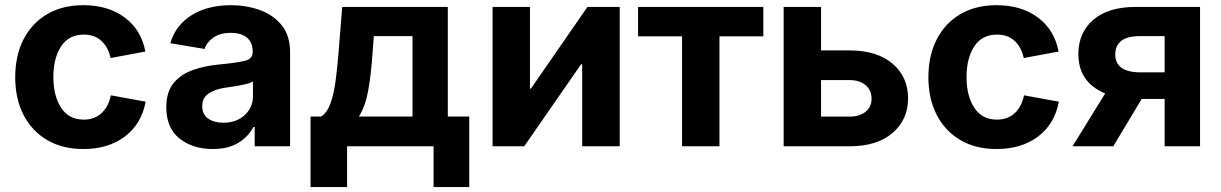

<svg xmlns="http://www.w3.org/2000/svg" viewBox="-20 -573 4783 752"><path d="M306.6 10.7Q224.1 10.7 164.3 -24.7Q104.5 -60.1 72 -123.3Q39.6 -186.5 39.6 -270.5Q39.6 -355 72 -418.5Q104.5 -481.9 164.3 -517.3Q224.1 -552.7 306.6 -552.7Q403.8 -552.7 468.8 -504.2Q533.7 -455.6 549.3 -371.1L413.1 -345.7Q403.8 -388.2 377.2 -412.8Q350.6 -437.5 308.1 -437.5Q249.5 -437.5 219.2 -391.4Q189 -345.2 189 -271Q189 -197.8 219.2 -151.1Q249.5 -104.5 308.1 -104.5Q350.6 -104.5 377.9 -130.1Q405.3 -155.8 414.1 -199.7L550.3 -174.8Q534.7 -88.4 469.7 -38.8Q404.8 10.7 306.6 10.7Z M813 10.7Q734.9 10.7 683.1 -30.5Q631.3 -71.8 631.3 -152.8Q631.3 -213.9 660.6 -248.5Q689.9 -283.2 736.8 -299.3Q783.7 -315.4 837.4 -320.3Q907.7 -327.1 938.7 -334.7Q969.7 -342.3 969.7 -369.1V-371.6Q969.7 -406.2 947.5 -425.3Q925.3 -444.3 884.3 -444.3Q841.8 -444.3 815.9 -426Q790 -407.7 781.2 -381.3L647 -403.8Q668 -474.6 730.7 -513.7Q793.5 -552.7 884.8 -552.7Q943.4 -552.7 996.3 -534.2Q1049.3 -515.6 1082.8 -474.9Q1116.2 -434.1 1116.2 -367.7V0H977.5V-75.7H972.7Q952.6 -37.6 913.1 -13.4Q873.5 10.7 813 10.7ZM854.5 -92.3Q905.8 -92.3 938.2 -122.1Q970.7 -151.9 970.7 -195.3V-254.4Q961.9 -248 942.1 -243.4Q922.4 -238.8 900.4 -235.1Q878.4 -231.4 862.3 -229.5Q821.8 -223.6 796.9 -206.5Q772 -189.5 772 -156.7Q772 -125 795.2 -108.6Q818.4 -92.3 854.5 -92.3Z M1196.3 159.7V-116.7H1238.3Q1262.2 -132.8 1275.1 -170.2Q1288.1 -207.5 1294.7 -258.3Q1301.3 -309.1 1305.7 -364.3L1320.3 -545.9H1733.9V-116.7H1817.9V159.7H1678.2V0H1339.4V159.7ZM1385.7 -116.7H1595.7V-431.6H1444.3L1439 -364.3Q1433.1 -276.4 1421.6 -215.6Q1410.2 -154.8 1385.7 -116.7Z M2407.2 0H2260.3V-321.3H2255.9L2033.2 0H1909.2V-545.9H2055.7V-226.1H2059.6L2280.8 -545.9H2407.2Z M2651.4 0V-430.7H2479V-545.9H2969.7V-430.7H2797.9V0Z M3195.8 -375.5H3307.1Q3415 -375.5 3475.8 -323.7Q3536.6 -272 3536.6 -187.5Q3536.6 -104.5 3475.8 -52.2Q3415 0 3307.1 0H3049.3V-545.9H3195.8ZM3195.8 -259.3V-116.2H3307.1Q3346.7 -116.2 3370.1 -135.3Q3393.6 -154.3 3393.6 -186Q3393.6 -219.7 3370.1 -239.5Q3346.7 -259.3 3307.1 -259.3Z M3883.3 10.7Q3800.8 10.7 3741 -24.7Q3681.2 -60.1 3648.7 -123.3Q3616.2 -186.5 3616.2 -270.5Q3616.2 -355 3648.7 -418.5Q3681.2 -481.9 3741 -517.3Q3800.8 -552.7 3883.3 -552.7Q3980.5 -552.7 4045.4 -504.2Q4110.4 -455.6 4126 -371.1L3989.7 -345.7Q3980.5 -388.2 3953.9 -412.8Q3927.2 -437.5 3884.8 -437.5Q3826.2 -437.5 3795.9 -391.4Q3765.6 -345.2 3765.6 -271Q3765.6 -197.8 3795.9 -151.1Q3826.2 -104.5 3884.8 -104.5Q3927.2 -104.5 3954.6 -130.1Q3981.9 -155.8 3990.7 -199.7L4127 -174.8Q4111.3 -88.4 4046.4 -38.8Q3981.4 10.7 3883.3 10.7Z M4680.2 0H4541.5V-185.5H4451.7L4340.3 0H4180.7L4308.6 -207Q4203.6 -250.5 4203.6 -361.3Q4203.6 -444.8 4262 -495.4Q4320.3 -545.9 4428.7 -545.9H4680.2ZM4541.5 -289.6V-431.6H4447.3Q4395.5 -431.6 4371.8 -413.1Q4348.1 -394.5 4348.1 -359.9Q4348.1 -325.7 4372.3 -307.6Q4396.5 -289.6 4448.7 -289.6Z"/></svg>

Font: Inter-Bold
Style: Bold
Weight: 700
Designer: Rasmus Andersson
Foundry: rsms
Version: Version 4.000;git-a52131595